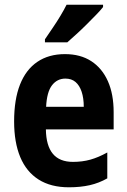

<svg xmlns="http://www.w3.org/2000/svg" viewBox="-20 -786 539 816"><path d="M256 -556Q322 -556 368 -526Q414 -496 438.5 -441Q463 -386 463 -309V-236H175Q176 -167 204.5 -132.5Q233 -98 290 -98Q330 -98 364 -107.5Q398 -117 436 -138V-28Q401 -8 361.5 1Q322 10 273 10Q196 10 144 -23Q92 -56 66 -118.5Q40 -181 40 -270Q40 -363 65 -426.5Q90 -490 138.5 -523Q187 -556 256 -556ZM258 -452Q223 -452 201 -423.5Q179 -395 176 -332H336Q336 -369 327 -396Q318 -423 301 -437.5Q284 -452 258 -452ZM418 -756Q407 -742 388.5 -723Q370 -704 348.5 -682.5Q327 -661 305.5 -641.5Q284 -622 266 -606H171V-619Q188 -644 205 -669Q222 -694 237 -719Q252 -744 263 -766H418Z"/></svg>

Font: Noto Sans Khmer Condensed
Style: Bold
Weight: 700
Width: 3
Designer: Danh Hong and the Monotype Design Team
Foundry: Monotype Imaging Inc.
Version: Version 2.004